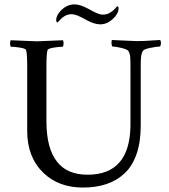

<svg xmlns="http://www.w3.org/2000/svg" viewBox="-20 -844 763 868"><path d="M233.9 -752.9Q233.9 -770 248 -788.1Q277.8 -824.2 316.9 -824.2Q343.8 -824.2 383.8 -801.8Q424.8 -777.8 444.8 -777.8Q462.4 -777.8 476.6 -786.1Q490.7 -794.4 500 -804.9Q509.3 -815.4 509.8 -815.9Q512.7 -815.9 514.4 -812.7Q516.1 -809.6 516.1 -806.2Q516.1 -789.1 502 -771Q471.2 -733.9 433.1 -733.9Q405.3 -733.9 366.2 -755.9Q325.2 -779.8 304.2 -779.8Q286.6 -779.8 272.7 -771.5Q258.8 -763.2 250 -752.9Q241.2 -742.7 240.2 -742.2Q237.3 -742.2 235.6 -745.8Q233.9 -749.5 233.9 -752.9ZM28.8 -632.8Q25.9 -636.7 25.6 -647.5Q25.4 -658.2 28.8 -662.1Q131.3 -657.2 147 -657.2Q161.6 -657.2 264.2 -662.1Q267.6 -658.2 267.3 -647.5Q267.1 -636.7 264.2 -632.8Q248 -632.8 222.4 -628.7Q196.8 -624.5 194.8 -617.2Q189.9 -601.1 189.9 -543V-295.9Q189.9 -172.4 238.8 -111.8Q284.2 -54.2 376 -54.2Q565.9 -54.2 569.8 -273.9V-544.9Q569.8 -576.2 568.4 -589.4Q566.9 -602.5 560.1 -613.8Q556.2 -620.6 529.1 -627.2Q502 -633.8 487.8 -633.8Q484.4 -638.7 484.1 -648.9Q483.9 -659.2 485.8 -663.1Q585.9 -658.2 597.2 -658.2Q617.7 -658.2 633.3 -658.9Q648.9 -659.7 668 -661.1Q687 -662.6 704.1 -663.1Q711.4 -650.9 704.1 -633.8Q689.9 -633.8 660.2 -627.7Q630.4 -621.6 626 -613.8Q619.6 -603 617.9 -589.6Q616.2 -576.2 616.2 -545.9V-275.9Q616.2 -202.1 597.4 -147.9Q578.6 -93.8 543.7 -60.8Q508.8 -27.8 461.7 -12Q414.6 3.9 355 3.9Q245.6 3.9 176.8 -62Q103 -132.8 103 -251V-543Q103 -601.1 98.1 -617.2Q96.2 -624.5 70.6 -628.7Q44.9 -632.8 28.8 -632.8Z"/></svg>

Font: Crimson
Style: Roman
Weight: 400
Version: Version 0.8